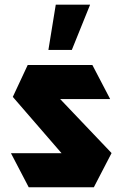

<svg xmlns="http://www.w3.org/2000/svg" viewBox="-20 -794 520 814"><path d="M114.7 -374.1 97.5 -518.5H371.6L446.5 -375.1V-374.1ZM278.4 -101.2 34.3 -383.2 97.5 -518.5 452.7 -145.4V-144.4ZM101.8 0 27 -143.4V-144.4H452.7L377.8 0ZM185.2 -582.3 216.4 -774.1H361.6V-773.1L284.5 -582.3Z"/></svg>

Font: Foldit Thin
Style: Regular
Weight: 100
Designer: Sophia Tai
Foundry: Sophia Tai
Version: Version 1.003